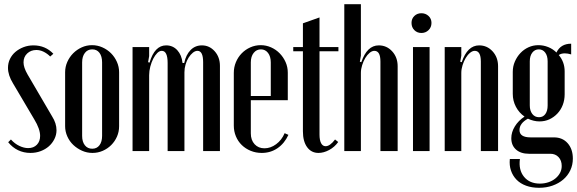

<svg xmlns="http://www.w3.org/2000/svg" viewBox="-20 -719 2747 914"><path d="M219 -450Q205 -464 188 -472.5Q171 -481 153 -481Q127 -481 109.5 -464.5Q92 -448 92 -422Q92 -398 111 -365L228 -165Q249 -132 249 -99Q249 -77 239 -57Q229 -37 212.5 -22.5Q196 -8 173.5 0.5Q151 9 125 9Q93 9 66 -4Q39 -17 19 -42L32 -55Q50 -35 72 -24.5Q94 -14 114 -14Q140 -14 155.5 -30Q171 -46 171 -72Q171 -105 143 -151L42 -322Q18 -361 18 -396Q18 -419 27.5 -438.5Q37 -458 53.5 -472Q70 -486 92 -494.5Q114 -503 139 -503Q196 -503 234 -463Z M418 -504Q444 -504 467.5 -493.5Q491 -483 508.5 -465.5Q526 -448 536.5 -424.5Q547 -401 547 -375V-118Q547 -92 537 -69Q527 -46 509.5 -28.5Q492 -11 469 -1Q446 9 420 9Q394 9 370.5 -1.5Q347 -12 329 -29Q311 -46 300.5 -69.5Q290 -93 290 -118V-375Q290 -401 300.5 -424.5Q311 -448 328.5 -465.5Q346 -483 369 -493.5Q392 -504 418 -504ZM419 -484Q397 -484 384 -467Q371 -450 371 -422V-72Q371 -44 384 -27.5Q397 -11 419 -11Q441 -11 453.5 -27.5Q466 -44 466 -72V-422Q466 -451 453.5 -467.5Q441 -484 419 -484Z M857 -419Q865 -458 887 -480.5Q909 -503 941 -503Q977 -503 1002 -475Q1027 -447 1027 -405V0H947V-423Q947 -477 920 -477Q909 -477 898 -468Q887 -459 878 -445Q869 -431 863.5 -412.5Q858 -394 858 -375V0H778V-419Q778 -477 750 -477Q739 -477 728.5 -466.5Q718 -456 709.5 -439.5Q701 -423 695.5 -402Q690 -381 690 -361V0H611V-495H690V-452L685 -423L692 -421Q716 -503 771 -503Q803 -503 824 -480Q845 -457 849 -419Z M1093 -372Q1093 -399 1103 -423Q1113 -447 1130.5 -465Q1148 -483 1171.5 -493.5Q1195 -504 1221 -504Q1247 -504 1270.5 -493.5Q1294 -483 1311.5 -465Q1329 -447 1339.5 -423.5Q1350 -400 1350 -373V-242H1174V-84Q1174 -52 1192 -32.5Q1210 -13 1239 -13Q1268 -13 1294.5 -32.5Q1321 -52 1335 -85L1353 -77Q1334 -36 1301 -13.5Q1268 9 1226 9Q1198 9 1173.5 -1Q1149 -11 1131 -28.5Q1113 -46 1103 -70Q1093 -94 1093 -121ZM1269 -262V-422Q1269 -450 1256 -467Q1243 -484 1222 -484Q1201 -484 1187.5 -467Q1174 -450 1174 -422V-262Z M1496 9Q1462 9 1442 -18.5Q1422 -46 1422 -94V-475H1376V-495H1422V-608L1501 -636V-495H1591V-475H1501V-78Q1501 -52 1508.5 -37.5Q1516 -23 1530 -23Q1551 -23 1575 -55L1590 -43Q1573 -19 1547 -5Q1521 9 1496 9Z M1700 -423Q1727 -503 1783 -503Q1821 -503 1847 -474.5Q1873 -446 1873 -404V0H1791V-426Q1791 -477 1762 -477Q1751 -477 1739.5 -467.5Q1728 -458 1719 -443Q1710 -428 1704 -409Q1698 -390 1698 -372V0H1619V-699H1698V-454L1693 -425Z M1939 -610Q1939 -630 1952.5 -643Q1966 -656 1986 -656Q2006 -656 2020 -643Q2034 -630 2034 -610Q2034 -589 2020 -575.5Q2006 -562 1986 -562Q1966 -562 1952.5 -575.5Q1939 -589 1939 -610ZM2025 -495V0H1946V-495Z M2178 -423Q2205 -503 2261 -503Q2299 -503 2325 -474.5Q2351 -446 2351 -404V0H2269V-426Q2269 -477 2240 -477Q2229 -477 2217.5 -467.5Q2206 -458 2197 -443Q2188 -428 2182 -409Q2176 -390 2176 -372V0H2097V-495H2176V-454L2171 -425Z M2546 175Q2512 175 2484.5 165Q2457 155 2439 136.5Q2421 118 2412.5 93Q2404 68 2407 38H2455Q2448 90 2474.5 122.5Q2501 155 2550 155Q2572 155 2591 148.5Q2610 142 2624 130.5Q2638 119 2646 104Q2654 89 2654 71Q2654 45 2639 29Q2624 13 2600 13H2498Q2459 13 2436.5 -7Q2414 -27 2414 -61Q2414 -90 2431 -117.5Q2448 -145 2477 -164Q2451 -182 2436 -210.5Q2421 -239 2421 -272V-377Q2421 -403 2431 -426Q2441 -449 2457.5 -466.5Q2474 -484 2496 -494Q2518 -504 2543 -504Q2567 -504 2589.5 -495Q2612 -486 2629 -469Q2649 -511 2699 -511V-460Q2682 -465 2669 -465Q2651 -465 2640 -457Q2668 -424 2668 -379V-270Q2668 -243 2659 -219.5Q2650 -196 2633.5 -178.5Q2617 -161 2595.5 -151Q2574 -141 2548 -141Q2521 -141 2493 -154Q2453 -132 2453 -100Q2453 -65 2506 -65H2617Q2658 -65 2682.5 -37Q2707 -9 2707 36Q2707 66 2695 91.5Q2683 117 2661.5 135.5Q2640 154 2610.5 164.5Q2581 175 2546 175ZM2502 -217Q2502 -192 2514 -176.5Q2526 -161 2546 -161Q2565 -161 2576 -176Q2587 -191 2587 -217V-427Q2587 -453 2575.5 -468.5Q2564 -484 2545 -484Q2526 -484 2514 -468.5Q2502 -453 2502 -427Z"/></svg>

Font: Moniqa SemBd Narrow Heading
Style: Regular
Weight: 600
Width: 4
Designer: Rajesh Rajput
Foundry: Rajesh Rajput
Version: Version 1.000